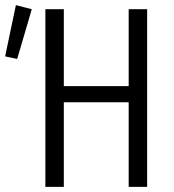

<svg xmlns="http://www.w3.org/2000/svg" viewBox="-21 -729 678 749"><path d="M156 0V-693H228V-393H481V-693H553V0H481V-330H228V0ZM46 -499 -1 -509 41 -709 103 -693Z"/></svg>

Font: Ubuntu Sans Condensed
Style: Regular
Weight: 400
Width: 3
Designer: Dalton Maag Ltd
Foundry: Dalton Maag Ltd
Version: Version 1.006; ttfautohint (v1.8.4.7-5d5b)